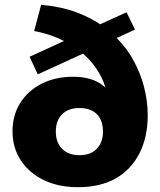

<svg xmlns="http://www.w3.org/2000/svg" viewBox="-20 -767 666 798"><path d="M304 11Q223 11 162 -18.5Q101 -48 66.5 -100.5Q32 -153 32 -221Q32 -288 64 -339Q96 -390 153 -419Q210 -448 284 -448Q350 -448 394 -421.5Q438 -395 462 -334H428Q428 -396 397.5 -453.5Q367 -511 312 -555L340 -551L137 -458L103 -531L262 -604L260 -589Q230 -606 195 -618.5Q160 -631 122 -638L151 -747Q232 -740 297 -716Q362 -692 411 -656L381 -659L506 -716L541 -644L441 -598L449 -624Q500 -578 532 -521Q564 -464 579 -404.5Q594 -345 594 -289Q594 -197 559.5 -129.5Q525 -62 461 -25.5Q397 11 304 11ZM310 -122Q357 -122 382.5 -149Q408 -176 408 -220Q408 -266 383 -292Q358 -318 310 -318Q264 -318 238 -292Q212 -266 212 -220Q212 -174 238.5 -148Q265 -122 310 -122Z"/></svg>

Font: Mulish ExtraLight Black
Style: Regular
Weight: 900
Version: Version 3.603